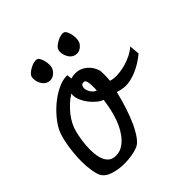

<svg xmlns="http://www.w3.org/2000/svg" viewBox="-189 -835 1015 1015"><g transform="rotate(-45 318.5 -327.5)"><path d="M158.2 -30.3Q162.1 -29.3 169.9 -29.3Q199.2 -29.3 222.7 -44.9Q246.1 -60.5 263.7 -84Q281.2 -107.4 293.5 -134.3Q305.7 -161.1 311.5 -183.6Q316.4 -196.3 322.3 -224.1Q328.1 -252 333 -284.2Q316.4 -290 299.3 -304.2Q282.2 -318.4 267.6 -336.9Q252.9 -355.5 243.7 -377Q234.4 -398.4 234.4 -418Q234.4 -424.8 235.4 -428.7Q212.9 -415 192.9 -396.5Q172.9 -377.9 156.2 -356.9Q139.6 -335.9 127.9 -313Q116.2 -290 111.3 -268.6Q105.5 -246.1 100.6 -214.4Q95.7 -182.6 95.7 -149.4Q95.7 -127 98.6 -106.4Q101.6 -85.9 108.9 -69.8Q116.2 -53.7 128.4 -43Q140.6 -32.2 158.2 -30.3ZM323.2 -425.8Q312.5 -425.8 307.6 -418.9Q302.7 -412.1 302.7 -402.3Q302.7 -385.7 313.5 -368.7Q324.2 -351.6 341.8 -344.7Q342.8 -353.5 342.8 -361.3Q342.8 -369.1 342.8 -377Q342.8 -399.4 338.9 -412.6Q335 -425.8 324.2 -425.8ZM636.7 -327.1Q589.8 -289.1 545.9 -271.5Q502 -253.9 468.8 -253.9Q443.4 -253.9 411.1 -264.6Q400.4 -218.8 385.3 -171.9Q370.1 -125 352.1 -85.4Q334 -45.9 314 -18.6Q293.9 8.8 273.4 15.6Q251 24.4 224.6 28.3Q198.2 32.2 171.9 32.2Q127.9 32.2 89.4 19.5Q50.8 6.8 37.1 -21.5Q29.3 -38.1 24.4 -69.3Q19.5 -100.6 19.5 -137.7Q19.5 -167 22.5 -198.7Q25.4 -230.5 30.8 -259.8Q36.1 -289.1 44.4 -314Q52.7 -338.9 63.5 -355.5Q80.1 -382.8 105.5 -410.6Q130.9 -438.5 160.6 -460.9Q190.4 -483.4 222.7 -498Q254.9 -512.7 286.1 -512.7H289.1L292 -484.4Q307.6 -490.2 325.2 -490.2Q361.3 -490.2 389.2 -467.3Q417 -444.3 427.7 -409.2Q429.7 -401.4 429.7 -382.8Q429.7 -369.1 429.2 -354.5Q428.7 -339.8 427.7 -332Q432.6 -330.1 438.5 -329.1Q448.2 -326.2 468.8 -326.2Q481.4 -326.2 500.5 -328.6Q519.5 -331.1 541.5 -337.4Q563.5 -343.8 586.9 -355Q610.4 -366.2 631.8 -384.8ZM154.3 -649.4Q165 -663.1 187 -674.8Q209 -686.5 226.6 -686.5Q240.2 -686.5 246.1 -676.8Q253.9 -664.1 257.8 -648.4Q261.7 -632.8 261.7 -619.1Q261.7 -600.6 255.9 -590.8Q251 -579.1 237.3 -567.9Q223.6 -556.6 205.1 -556.6Q197.3 -556.6 188.5 -559.6Q168.9 -567.4 158.7 -587.4Q148.4 -607.4 148.4 -626Q148.4 -640.6 154.3 -649.4ZM354.5 -649.4Q365.2 -663.1 387.2 -674.8Q409.2 -686.5 426.8 -686.5Q440.4 -686.5 446.3 -676.8Q454.1 -664.1 457.5 -648.4Q460.9 -632.8 460.9 -619.1Q460.9 -602.5 456.1 -590.8Q451.2 -579.1 437.5 -567.9Q423.8 -556.6 405.3 -556.6Q397.5 -556.6 388.7 -559.6Q369.1 -567.4 358.9 -587.4Q348.6 -607.4 348.6 -626Q348.6 -640.6 354.5 -649.4Z"/></g></svg>

Font: Miniver
Style: Regular
Weight: 400
Designer: Dathan Boardman
Foundry: Open Window
Version: Version 1.000